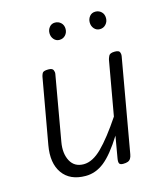

<svg xmlns="http://www.w3.org/2000/svg" viewBox="-107 -779 745 869"><g transform="rotate(-15 265.5 -344.5)"><path d="M187.5 9Q114 9 79.5 -39.5Q45 -88 59.5 -169.5L114 -476Q115 -482 119.5 -491.2Q124 -500.5 147.5 -500.5Q166.5 -500.5 170.8 -491Q175 -481.5 173.5 -473L120 -167.5Q111 -116 130 -80.2Q149 -44.5 192.5 -44.5Q234 -44.5 278 -88Q322 -131.5 379.5 -217.5L424.5 -472Q425.5 -477.5 430.8 -489Q436 -500.5 459 -500.5Q478.5 -500.5 482.2 -491.5Q486 -482.5 484.5 -474L407 -33.5Q405 -21.5 400.2 -14Q395.5 -6.5 387 -3.2Q378.5 0 365 0Q351 0 347.2 -7Q343.5 -14 346.5 -31L364 -132.5Q315.5 -55 275 -23Q234.5 9 187.5 9ZM421 -616Q405 -616 394.5 -628Q384 -640 384 -657.5Q384 -673.5 394 -685.8Q404 -698 421 -698Q437.5 -698 449 -687Q460.5 -676 460.5 -657.5Q460.5 -640.5 449.2 -628.2Q438 -616 421 -616ZM231.5 -616.5Q216 -616.5 205.8 -628.5Q195.5 -640.5 195.5 -657.5Q195.5 -673.5 205.5 -685.5Q215.5 -697.5 231.5 -697.5Q248 -697.5 259.5 -686.5Q271 -675.5 271 -657.5Q271 -640.5 260 -628.5Q249 -616.5 231.5 -616.5Z"/></g></svg>

Font: Edu AU VIC WA NT Hand
Style: Regular
Weight: 400
Designer: Tina and Corey Anderson, Eben Sorkin, Mirko Velimirovic
Foundry: Google for Education
Version: Version 1.001